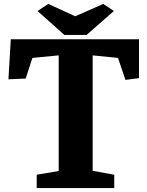

<svg xmlns="http://www.w3.org/2000/svg" viewBox="-20 -958 751 978"><path d="M23 0ZM226 -938 363 -875 506 -938 560 -902 421 -780H308L171 -902ZM279 -87V-676L145 -663L111 -558L23 -554L35 -758H688V-560L619 -551L581 -663L452 -676V-88L562 -68V0H167V-68Z"/></svg>

Font: Martel Heavy
Style: Regular
Weight: 900
Designer: Dan Reynolds
Foundry: Dan Reynolds
Version: Version 1.001; ttfautohint (v1.1) -l 5 -r 5 -G 72 -x 0 -D la